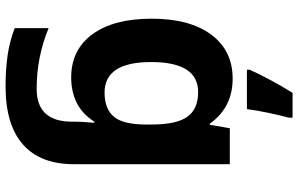

<svg xmlns="http://www.w3.org/2000/svg" viewBox="-206 -600 1046 673"><g transform="rotate(90 316.5 -263.0)"><path d="M255 -556Q356 -556 413 -476H417L429 -546H555V1Q555 118 486 179Q417 240 282 240Q224 240 174.5 233Q125 226 78 208V89Q179 131 291 131Q406 131 406 7V-4Q406 -21 407.5 -39Q409 -57 410 -71H406Q378 -28 339 -9Q300 10 251 10Q154 10 99.5 -64.5Q45 -139 45 -272Q45 -406 101 -481Q157 -556 255 -556ZM302 -435Q197 -435 197 -270Q197 -107 304 -107Q361 -107 388.5 -139.5Q416 -172 416 -253V-271Q416 -359 389 -397Q362 -435 302 -435ZM392 -766V-753Q384 -724 375 -681Q366 -638 362 -606H224V-616Q239 -649 259.5 -687.5Q280 -726 305 -766Z"/></g></svg>

Font: Noto Sans IKEA
Style: Bold
Weight: 600
Designer: Monotype Design Team
Foundry: Monotype Imaging Inc.
Version: Version 2.001